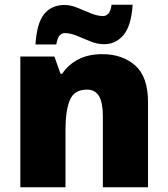

<svg xmlns="http://www.w3.org/2000/svg" viewBox="-20 -792 710 812"><path d="M412 -563Q498 -563 552 -515Q606 -467 606 -360V0H415V-302Q415 -357 399 -385Q383 -413 348 -413Q294 -413 275.5 -369Q257 -325 257 -242V0H66V-553H210L236 -480H243Q269 -519 311.5 -541Q354 -563 412 -563ZM130 -604Q136 -696 167.5 -733.5Q199 -771 253 -771Q278 -771 306.5 -759.5Q335 -748 363.5 -736Q392 -724 417 -724Q426 -724 436.5 -732.5Q447 -741 452 -772H541Q535 -682 502 -643.5Q469 -605 421 -605Q392 -605 362.5 -617Q333 -629 305.5 -640.5Q278 -652 253 -652Q244 -652 234 -644Q224 -636 218 -604Z"/></svg>

Font: Noto Sans Myanmar Black
Style: Regular
Weight: 900
Designer: Monotype Design Team
Foundry: Monotype Imaging Inc.
Version: Version 2.107; ttfautohint (v1.8.4.7-5d5b)